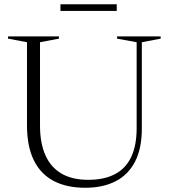

<svg xmlns="http://www.w3.org/2000/svg" viewBox="-20 -877 799 907"><path d="M625.5 -271.5V-677.5L533 -694.5V-705H739V-694.5L650 -677.5V-269.5Q650 -175.5 618 -113.5Q586 -51.5 526.2 -20.8Q466.5 10 382.5 10Q294.5 10 233 -22.5Q171.5 -55 139.5 -120.5Q107.5 -186 107.5 -285.5V-677.5L18 -694.5V-705H258.5V-694.5L169 -677.5V-284Q169 -201 194.5 -143.8Q220 -86.5 270.5 -57Q321 -27.5 397 -27.5Q471.5 -27.5 522.5 -54Q573.5 -80.5 599.5 -134.8Q625.5 -189 625.5 -271.5ZM265.5 -825.5V-857H531.5V-825.5Z"/></svg>

Font: Newsreader 60pt Light
Style: Regular
Weight: 300
Designer: Hugues Gentile
Foundry: Production Type
Version: Version 1.003